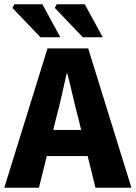

<svg xmlns="http://www.w3.org/2000/svg" viewBox="-28 -877 634 897"><path d="M-8 0 194 -651H384L586 0H418L338 -324Q325 -372 312.5 -427Q300 -482 287 -532H283Q272 -482 259.5 -427Q247 -372 234 -324L154 0ZM130 -148V-270H446V-148ZM161 -703 30 -840 39 -857H170L254 -703ZM359 -703 228 -840 237 -857H368L452 -703Z"/></svg>

Font: Mada ExtraBold
Style: Regular
Weight: 800
Designer: Khaled Hosny
Version: Version 1.5